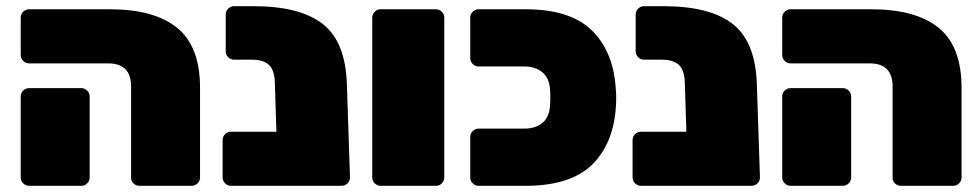

<svg xmlns="http://www.w3.org/2000/svg" viewBox="-20 -601 3171 621"><path d="M404 -26V-321Q404 -396 330 -396H74Q63 -396 55 -404Q47 -412 47 -423V-544Q47 -555 55 -563Q63 -571 74 -571H335Q479 -571 553 -511Q627 -451 627 -317V-27Q627 -16 619 -8Q611 0 600 0H431Q420 0 412 -7.5Q404 -15 404 -26ZM47 -27V-289Q47 -300 55 -308Q63 -316 74 -316H243Q254 -316 262 -308Q270 -300 270 -289V-27Q270 -16 262 -8Q254 0 243 0H74Q63 0 55 -8Q47 -16 47 -27Z M1112 -27Q1112 -16 1104 -8Q1096 0 1085 0H906H727Q716 0 708 -8Q700 -16 700 -27V-148Q700 -159 708 -167Q716 -175 727 -175H874L869 -333Q868 -374 850 -391Q832 -408 795 -408H737Q726 -408 718 -416Q710 -424 710 -435V-554Q710 -565 718 -573Q726 -581 737 -581H800Q951 -581 1024.5 -523Q1098 -465 1102 -327Z M1184 -27V-544Q1184 -555 1192 -563Q1200 -571 1211 -571H1390Q1401 -571 1409 -563Q1417 -555 1417 -544V-27Q1417 -16 1409 -8Q1401 0 1390 0H1211Q1200 0 1192 -8Q1184 -16 1184 -27Z M1501 -27V-158Q1501 -169 1509 -177Q1517 -185 1528 -185H1675Q1713 -185 1735 -204Q1757 -223 1759 -260Q1760 -270 1760 -286Q1760 -301 1759 -311Q1757 -348 1734.5 -367Q1712 -386 1675 -386H1528Q1517 -386 1509 -394Q1501 -402 1501 -413V-544Q1501 -555 1509 -563Q1517 -571 1528 -571H1680Q1826 -571 1896 -501Q1966 -431 1972 -308Q1973 -298 1973 -286Q1973 -153 1903 -76.5Q1833 0 1680 0H1528Q1517 0 1509 -8Q1501 -16 1501 -27Z M2438 -27Q2438 -16 2430 -8Q2422 0 2411 0H2232H2053Q2042 0 2034 -8Q2026 -16 2026 -27V-148Q2026 -159 2034 -167Q2042 -175 2053 -175H2200L2195 -333Q2194 -374 2176 -391Q2158 -408 2121 -408H2063Q2052 -408 2044 -416Q2036 -424 2036 -435V-554Q2036 -565 2044 -573Q2052 -581 2063 -581H2126Q2277 -581 2350.5 -523Q2424 -465 2428 -327Z M2867 -26V-321Q2867 -396 2793 -396H2537Q2526 -396 2518 -404Q2510 -412 2510 -423V-544Q2510 -555 2518 -563Q2526 -571 2537 -571H2798Q2942 -571 3016 -511Q3090 -451 3090 -317V-27Q3090 -16 3082 -8Q3074 0 3063 0H2894Q2883 0 2875 -7.5Q2867 -15 2867 -26ZM2510 -27V-289Q2510 -300 2518 -308Q2526 -316 2537 -316H2706Q2717 -316 2725 -308Q2733 -300 2733 -289V-27Q2733 -16 2725 -8Q2717 0 2706 0H2537Q2526 0 2518 -8Q2510 -16 2510 -27Z"/></svg>

Font: Rubik
Style: Regular
Weight: 900
Designer: Hubert & Fischer
Foundry: Hubert & Fischer
Version: Version 1.100